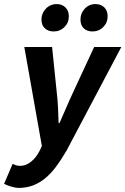

<svg xmlns="http://www.w3.org/2000/svg" viewBox="-55 -726 614 940"><path d="M7 76Q24 86 44 86Q71 86 96 66.5Q121 47 138 14L150 -11L64 -496H200L223 -272Q227 -240 229 -199Q231 -158 232 -123H236Q252 -158 269 -198Q286 -238 302 -272L406 -496H539L271 11Q245 56 219.5 90Q194 124 166 147Q138 170 106 182Q74 194 36 194Q22 194 1 188Q-20 182 -35 174L7 76ZM207 -572Q182 -572 165 -587Q148 -602 148 -631Q148 -661 169.5 -683.5Q191 -706 223 -706Q248 -706 265 -690Q282 -674 282 -646Q282 -615 260.5 -593.5Q239 -572 207 -572ZM397 -572Q372 -572 355.5 -587Q339 -602 339 -631Q339 -661 360 -683.5Q381 -706 413 -706Q439 -706 455.5 -690Q472 -674 472 -646Q472 -615 450.5 -593.5Q429 -572 397 -572Z"/></svg>

Font: mr_Source Sans Pro
Style: Bold Italic
Weight: 700
Italic angle: -11°
Designer: Paul D. Hunt
Foundry: Adobe Systems Incorporated
Version: Version 1.036;July 10, 2024;FontCreator 11.5.0.2430 64-bit